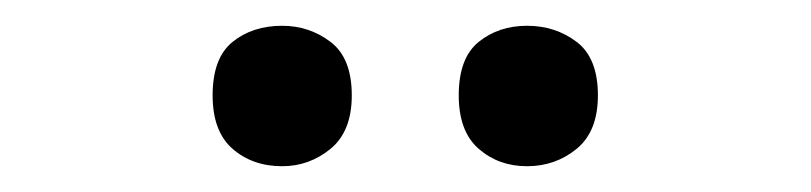

<svg xmlns="http://www.w3.org/2000/svg" viewBox="-20 -757 629 149"><path d="M145 -683Q145 -712 160.5 -724.5Q176 -737 199 -737Q220 -737 236.5 -724.5Q253 -712 253 -683Q253 -655 236.5 -641.5Q220 -628 199 -628Q176 -628 160.5 -641.5Q145 -655 145 -683ZM336 -683Q336 -712 351.5 -724.5Q367 -737 389 -737Q411 -737 427.5 -724.5Q444 -712 444 -683Q444 -655 427.5 -641.5Q411 -628 389 -628Q367 -628 351.5 -641.5Q336 -655 336 -683Z"/></svg>

Font: Noto Sans Thaana Medium
Style: Regular
Weight: 500
Designer: David Williams
Foundry: Google Inc.
Version: Version 3.001; ttfautohint (v1.8.4.7-5d5b)